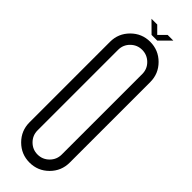

<svg xmlns="http://www.w3.org/2000/svg" viewBox="-324 -988 1006 1006"><g transform="rotate(45 179.0 -484.5)"><path d="M178.7 8.3Q117.2 8.3 73.5 -35.4Q29.8 -79.1 29.8 -141.1V-737.8Q29.8 -799.3 73.5 -843Q117.2 -886.7 178.7 -886.7Q240.7 -886.7 284.4 -843Q328.1 -799.3 328.1 -737.8V-141.1Q328.1 -79.1 284.4 -35.4Q240.7 8.3 178.7 8.3ZM178.7 -51.3Q215.8 -51.3 242.2 -77.6Q268.6 -104 268.6 -141.1V-737.8Q268.6 -774.9 242.2 -801Q215.8 -827.1 178.7 -827.1Q142.1 -827.1 115.7 -801Q89.4 -774.9 89.4 -737.8V-141.1Q89.4 -104 115.7 -77.6Q142.1 -51.3 178.7 -51.3ZM200.2 -917H158.2L98.1 -976.6H140.6L179.2 -938L217.8 -976.6H259.8Z"/></g></svg>

Font: Ignotum
Style: Regular
Weight: 400
Designer: GGBot
Version: 0.10